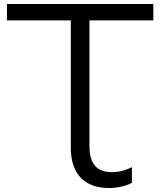

<svg xmlns="http://www.w3.org/2000/svg" viewBox="-20 -770 807 968"><path d="M15 -667H337V-24C337 101 401 178 529 178C572 178 614 168 645 152V73C620 85 585 98 546 98C467 98 431 56 431 -35V-667H753V-750H15Z"/></svg>

Font: Bounded Light
Style: Regular
Weight: 300
Designer: Vlad Churkin
Version: Version 3.0